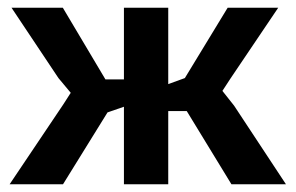

<svg xmlns="http://www.w3.org/2000/svg" viewBox="-20 -477 765 497"><path d="M258.3 -186 143.1 0H4.9L144 -207L163.1 -236.8L131.3 -274.9L9.8 -457H142.6L252.9 -271.5H300.8V-457H415.5V-259.3L458.5 -274.9L569.3 -457H700.2L576.7 -273.9L555.7 -241.7L585.9 -203.6L720.2 0H579.1L463.4 -189.5H415.5V0H300.8V-200.7Z"/></svg>

Font: PT Astra Sans
Style: Bold
Weight: 700
Designer: A.Korolkova, I. Chaeva
Foundry: ParaType Ltd
Version: Version 1.001; ttfautohint (v1.6)